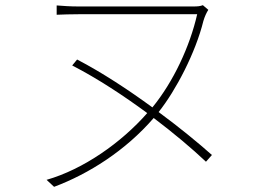

<svg xmlns="http://www.w3.org/2000/svg" viewBox="-20 -696 1040 742"><path d="M278 -466 259 -443C358 -392 458 -326 549 -259C449 -145 303 -42 160 -1L189 26C323 -24 465 -114 574 -240C652 -181 722 -122 776 -71L799 -97C745 -145 673 -204 593 -263C660 -347 736 -493 766 -615C771 -632 778 -647 785 -658L764 -676C754 -672 744 -671 728 -671C687 -671 326 -671 283 -671C251 -671 225 -673 199 -675V-639C225 -640 251 -641 283 -641C326 -641 683 -641 742 -641C714 -517 650 -380 569 -281C476 -349 374 -416 278 -466Z"/></svg>

Font: Harano Aji Gothic ExtraLight
Style: Regular
Weight: 250
Foundry: Masamichi Hosoda
Version: HaranoAjiGothic-ExtraLight version 20230610;ttx 4.39.4